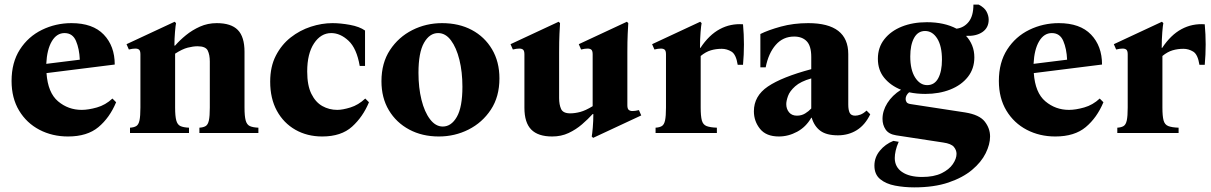

<svg xmlns="http://www.w3.org/2000/svg" viewBox="-20 -575 5237 830"><path d="M274 15Q206 15 150.5 -14Q95 -43 62.5 -97Q30 -151 30 -225Q30 -305 66 -361Q102 -417 161.5 -446Q221 -475 289 -475Q381 -475 428.5 -425.5Q476 -376 476 -296L181 -259Q187 -174 231 -137Q275 -100 333 -100Q362 -100 399 -110.5Q436 -121 466 -149L482 -133Q454 -66 405.5 -25.5Q357 15 274 15ZM259 -432Q225 -432 204 -396.5Q183 -361 180 -299L325 -317Q323 -364 308.5 -398Q294 -432 259 -432Z M1037 -110Q1037 -73 1042 -54.5Q1047 -36 1060 -30Q1073 -24 1097 -23V0H842V-23Q859 -24 869 -30Q879 -36 883 -54.5Q887 -73 887 -110V-309Q887 -338 878 -356.5Q869 -375 834 -375Q815 -375 791.5 -369Q768 -363 737 -343V-110Q737 -73 742 -54.5Q747 -36 760 -30Q773 -24 797 -23V0H542V-23Q559 -24 569 -30Q579 -36 583 -54.5Q587 -73 587 -110V-340Q587 -355 581.5 -360Q576 -365 565 -365Q553 -365 537 -361L527 -384L735 -481L741 -475Q739 -466 736.5 -437Q734 -408 734 -378H737Q757 -401 784 -423Q811 -445 844.5 -460Q878 -475 917 -475Q979 -475 1008 -445.5Q1037 -416 1037 -351Z M1373 15Q1308 15 1257 -14Q1206 -43 1177 -96Q1148 -149 1148 -222Q1148 -287 1172.5 -334.5Q1197 -382 1236.5 -413Q1276 -444 1323.5 -459.5Q1371 -475 1417 -475Q1452 -475 1493 -467.5Q1534 -460 1558 -443V-290H1535Q1522 -366 1486.5 -399Q1451 -432 1412 -432Q1367 -432 1337.5 -387.5Q1308 -343 1308 -266Q1308 -206 1326 -169.5Q1344 -133 1373.5 -116.5Q1403 -100 1438 -100Q1461 -100 1495 -110.5Q1529 -121 1559 -149L1575 -133Q1549 -70 1502 -27.5Q1455 15 1373 15Z M1891 -475Q1964 -475 2019.5 -445.5Q2075 -416 2107 -362Q2139 -308 2139 -236Q2139 -157 2102 -101Q2065 -45 2005.5 -15Q1946 15 1877 15Q1805 15 1749 -15Q1693 -45 1661 -98.5Q1629 -152 1629 -224Q1629 -303 1666 -359Q1703 -415 1762.5 -445Q1822 -475 1891 -475ZM1894 -28Q1931 -28 1955 -70Q1979 -112 1979 -200Q1979 -264 1966 -316.5Q1953 -369 1929.5 -400.5Q1906 -432 1874 -432Q1837 -432 1813 -390Q1789 -348 1789 -260Q1789 -196 1802 -143.5Q1815 -91 1839 -59.5Q1863 -28 1894 -28Z M2742 -99 2752 -76 2544 21 2538 15Q2540 6 2542.5 -23Q2545 -52 2545 -82H2542Q2522 -60 2496 -37.5Q2470 -15 2438 0Q2406 15 2367 15Q2306 15 2276.5 -15Q2247 -45 2247 -109V-340Q2247 -355 2241.5 -360Q2236 -365 2225 -365Q2213 -365 2197 -361L2187 -384L2395 -481L2401 -475Q2400 -460 2398.5 -428.5Q2397 -397 2397 -349V-151Q2397 -123 2405.5 -104Q2414 -85 2445 -85Q2465 -85 2488 -91Q2511 -97 2542 -116V-340Q2542 -355 2536.5 -360Q2531 -365 2520 -365Q2508 -365 2492 -361L2482 -384L2690 -481L2696 -475Q2695 -460 2693.5 -428.5Q2692 -397 2692 -349V-120Q2692 -105 2698 -100Q2704 -95 2714 -95Q2726 -95 2742 -99Z M2814 0V-23Q2831 -24 2841 -30Q2851 -36 2855 -54.5Q2859 -73 2859 -110V-340Q2859 -355 2853.5 -360Q2848 -365 2837 -365Q2825 -365 2809 -361L2799 -384L3007 -481L3013 -475Q3011 -466 3008.5 -436Q3006 -406 3006 -368H3008Q3045 -424 3091.5 -449Q3138 -474 3192 -470Q3200 -383 3192 -295H3169Q3162 -340 3142 -352Q3122 -364 3100 -364Q3075 -364 3053 -357.5Q3031 -351 3009 -333V-110Q3009 -73 3014 -54.5Q3019 -36 3034.5 -30Q3050 -24 3079 -23V0Z M3347 15Q3292 15 3265.5 -18Q3239 -51 3239 -94Q3239 -160 3299.5 -201Q3360 -242 3487 -276V-329Q3487 -376 3467.5 -396.5Q3448 -417 3413 -417Q3365 -417 3333.5 -381Q3302 -345 3290 -284H3267V-428Q3301 -445 3355.5 -460Q3410 -475 3474 -475Q3647 -475 3647 -341V-123Q3647 -100 3653 -87.5Q3659 -75 3677 -75Q3687 -75 3699.5 -79.5Q3712 -84 3726 -97L3742 -81Q3720 -35 3684 -12.5Q3648 10 3602 10Q3553 10 3526.5 -9.5Q3500 -29 3489 -66H3487Q3464 -26 3426 -5.5Q3388 15 3347 15ZM3425 -75Q3445 -75 3460.5 -84.5Q3476 -94 3487 -106V-236Q3441 -223 3417.5 -202Q3394 -181 3386.5 -160Q3379 -139 3379 -125Q3379 -104 3391 -89.5Q3403 -75 3425 -75Z M3932 235Q3889 235 3849.5 227.5Q3810 220 3785 199.5Q3760 179 3760 141Q3760 105 3783.5 76.5Q3807 48 3842 34L3865 38Q3856 58 3852 76Q3848 94 3848 108Q3848 147 3879.5 168.5Q3911 190 3966 190Q4017 190 4050 174Q4083 158 4099 134.5Q4115 111 4115 90Q4115 74 4103.5 60Q4092 46 4057 41L3854 10Q3822 5 3808.5 -15Q3795 -35 3795 -61Q3795 -96 3816 -129.5Q3837 -163 3875 -187Q3830 -205 3802.5 -238.5Q3775 -272 3775 -321Q3775 -370 3803 -405.5Q3831 -441 3878.5 -460Q3926 -479 3987 -479Q4062 -479 4115 -451Q4147 -455 4167.5 -480.5Q4188 -506 4188 -555H4211Q4236 -542 4245 -524.5Q4254 -507 4254 -490Q4254 -455 4227 -436.5Q4200 -418 4156 -420Q4173 -402 4182.5 -378.5Q4192 -355 4192 -327Q4192 -278 4164 -242.5Q4136 -207 4088 -188Q4040 -169 3980 -169Q3943 -169 3910 -176Q3895 -163 3895 -147Q3895 -140 3899 -133.5Q3903 -127 3917 -125L4152 -89Q4214 -79 4237 -49.5Q4260 -20 4260 15Q4260 49 4241 87.5Q4222 126 4182 159.5Q4142 193 4080 214Q4018 235 3932 235ZM3988 -207Q4020 -207 4036 -237Q4052 -267 4052 -317Q4052 -376 4031.5 -408.5Q4011 -441 3979 -441Q3948 -441 3931.5 -411Q3915 -381 3915 -331Q3915 -273 3936 -240Q3957 -207 3988 -207Z M4542 15Q4474 15 4418.5 -14Q4363 -43 4330.5 -97Q4298 -151 4298 -225Q4298 -305 4334 -361Q4370 -417 4429.5 -446Q4489 -475 4557 -475Q4649 -475 4696.5 -425.5Q4744 -376 4744 -296L4449 -259Q4455 -174 4499 -137Q4543 -100 4601 -100Q4630 -100 4667 -110.5Q4704 -121 4734 -149L4750 -133Q4722 -66 4673.5 -25.5Q4625 15 4542 15ZM4527 -432Q4493 -432 4472 -396.5Q4451 -361 4448 -299L4593 -317Q4591 -364 4576.5 -398Q4562 -432 4527 -432Z M4810 0V-23Q4827 -24 4837 -30Q4847 -36 4851 -54.5Q4855 -73 4855 -110V-340Q4855 -355 4849.5 -360Q4844 -365 4833 -365Q4821 -365 4805 -361L4795 -384L5003 -481L5009 -475Q5007 -466 5004.5 -436Q5002 -406 5002 -368H5004Q5041 -424 5087.5 -449Q5134 -474 5188 -470Q5196 -383 5188 -295H5165Q5158 -340 5138 -352Q5118 -364 5096 -364Q5071 -364 5049 -357.5Q5027 -351 5005 -333V-110Q5005 -73 5010 -54.5Q5015 -36 5030.5 -30Q5046 -24 5075 -23V0Z"/></svg>

Font: Bona Nova
Style: Bold
Weight: 700
Designer: Mateusz Machalski
Foundry: Capitalics
Version: Version 4.001; ttfautohint (v1.8.3)